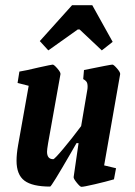

<svg xmlns="http://www.w3.org/2000/svg" viewBox="-20 -714 524 743"><path d="M445 -427 383 -74 429 -63 421 -20Q390 -11 347 -1Q304 9 295 9Q290 9 277 -7Q264 -23 265 -29L284 -160H276L253 -120Q179 8 174 8Q105 8 74.5 -15Q44 -38 44 -92Q44 -118 50 -152L91 -382L48 -393L55 -437Q81 -441 130 -453Q180 -464 184 -464Q189 -464 202 -449Q215 -434 214 -427L166 -159Q162 -135 162 -127Q162 -98 186 -98Q191 -98 225 -138.5Q259 -179 294 -226L318 -367Q319 -372 319 -379Q319 -392 314.5 -398Q310 -404 302 -408L305 -443Q408 -464 415 -464Q420 -464 433 -449Q446 -434 445 -427ZM134 -555 259 -694H337L416 -552L374 -519L288 -600H281L167 -519Z"/></svg>

Font: Grenze SemiBold
Style: Italic
Weight: 600
Italic angle: -10°
Designer: Renata Polastri
Foundry: Omnibus-Type
Version: Version 1.002; ttfautohint (v1.8)